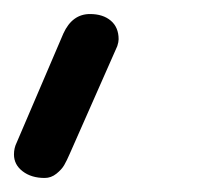

<svg xmlns="http://www.w3.org/2000/svg" viewBox="-21 -773 314 275"><path d="M147 -707 79.1 -553.2Q74.7 -543 71 -536.6Q67.4 -530.3 59.8 -524.2Q52.2 -518.1 43 -518.1Q23.9 -518.1 11.5 -527.6Q-1 -537.1 -1 -551.8Q-1 -561 2.9 -568.8L69.8 -725.1Q82.5 -752.9 107.9 -752.9Q126.5 -752.9 137.7 -743.4Q148.9 -733.9 148.9 -716.8Q148.9 -712.9 147 -707Z"/></svg>

Font: BPreplay
Style: Regular
Weight: 400
Designer: Magenta/George Triantafyllakos
Foundry: Magenta/George Triantafyllakos
Version: Version 1.00